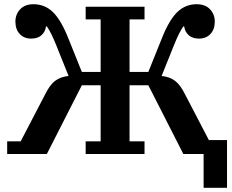

<svg xmlns="http://www.w3.org/2000/svg" viewBox="-20 -730 1101 910"><path d="M945 0H849L683 -326H594V-60H665V0H386V-60H457V-326H368L202 0H14V-60H78L193 -281Q216 -328 241.5 -347Q267 -366 305 -370L248 -512Q234 -547 223 -569Q212 -591 202 -605H198Q195 -580 177 -563.5Q159 -547 128 -547Q94 -547 73.5 -569Q53 -591 53 -628Q53 -662 75.5 -686Q98 -710 139 -710Q193 -710 232 -671.5Q271 -633 306 -543L368 -389H457V-638H386V-698H665V-638H594V-389H683L745 -543Q780 -633 819 -671.5Q858 -710 912 -710Q953 -710 975.5 -686Q998 -662 998 -628Q998 -591 977.5 -569Q957 -547 923 -547Q892 -547 874 -563.5Q856 -580 853 -605H849Q839 -591 828 -569Q817 -547 803 -512L746 -370Q784 -366 809.5 -347Q835 -328 858 -281L970 -66H1056V160H945Z"/></svg>

Font: IBM Plex Serif SmBld
Style: Regular
Weight: 600
Designer: Mike Abbink, Paul van der Laan, Pieter van Rosmalen
Foundry: Bold Monday
Version: Version 3.001